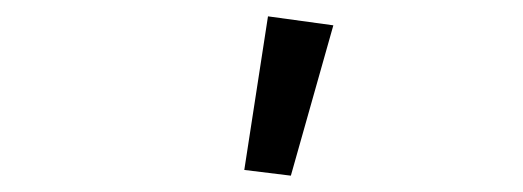

<svg xmlns="http://www.w3.org/2000/svg" viewBox="-20 -800 640 235"><path d="M336 -585 279 -592 308 -780 388 -769Z"/></svg>

Font: Aneliza
Style: Regular
Weight: 400
Designer: Mike Abbink, Paul van der Laan, Pieter van Rosmalen
Foundry: Bold Monday
Version: Version 3.001;September 8, 2019;FontCreator 11.5.0.2425 64-b